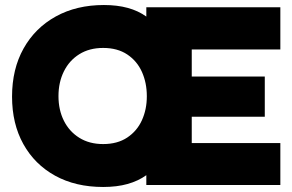

<svg xmlns="http://www.w3.org/2000/svg" viewBox="-20 -737 1165 765"><path d="M391 8Q281 8 199.5 -37Q118 -82 73 -163Q28 -244 28 -352Q28 -462 74 -544Q120 -626 202.5 -671.5Q285 -717 394 -717Q447 -717 489 -705.5Q531 -694 563 -671V-708H1097V-540H744V-432H1035V-272H744V-167H1097V0H563V-39Q531 -16 488.5 -4Q446 8 391 8ZM391 -163Q448 -163 487 -189Q526 -215 545.5 -258Q565 -301 565 -353V-354Q565 -407 545.5 -450.5Q526 -494 487 -520Q448 -546 391 -546Q336 -546 296 -521Q256 -496 234.5 -452.5Q213 -409 213 -354Q213 -299 234.5 -256Q256 -213 296 -188Q336 -163 391 -163Z"/></svg>

Font: Onest Black
Style: Regular
Weight: 900
Designer: Dmitri Voloshin, Andrey Kudryavtsev
Foundry: Dmitri Voloshin, Andrey Kudryavtsev
Version: Version 1.000;gftools[0.9.33]